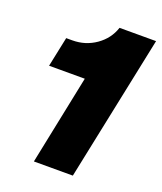

<svg xmlns="http://www.w3.org/2000/svg" viewBox="-134 -808 753 894"><g transform="rotate(20 242.0 -360.5)"><path d="M141 0 232 -443H55L86 -591H116Q181 -591 232.5 -627Q284 -663 303 -721H484L334 0Z"/></g></svg>

Font: Mona Sans ExtraLight Black
Style: Italic
Weight: 900
Italic angle: -11.6951°
Version: Version 2.000